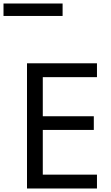

<svg xmlns="http://www.w3.org/2000/svg" viewBox="-57 -1075 633 1095"><path d="M496 0H97V-714H496V-635H187V-412H478V-334H187V-79H496ZM-37 -984V-1055H300V-984Z"/></svg>

Font: Noto Sans Tifinagh SIL
Style: Regular
Weight: 400
Designer: JamraPatel
Foundry: JamraPatel LLC
Version: Version 2.006; ttfautohint (v1.8.4.7-5d5b)